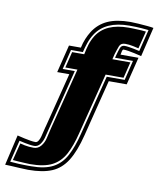

<svg xmlns="http://www.w3.org/2000/svg" viewBox="-167 -706 748 906"><g transform="rotate(10 207.5 -253.5)"><path d="M30 132Q15 132 -9 130.5Q-33 129 -54 128Q-75 127 -81 127L-47 -19L-13 -11Q1 -8 15.5 -5.5Q30 -3 41 -3Q49 -3 55 -12.5Q61 -22 64 -34L76 -83V-82L143 -346H85L118 -479H175Q180 -503 188.5 -523Q197 -543 207 -559Q233 -600 276 -619.5Q319 -639 385 -639Q399 -639 421.5 -637.5Q444 -636 465.5 -634Q487 -632 496 -630L462 -489L428 -497Q415 -500 399.5 -502.5Q384 -505 374 -505Q372 -505 369 -498L365 -479H451L418 -346H332Q315 -279 298 -211.5Q281 -144 264 -76Q244 4 215.5 49.5Q187 95 143 113.5Q99 132 30 132ZM41 113Q107 113 146 92Q185 71 207.5 28.5Q230 -14 246 -78Q265 -150 282.5 -221.5Q300 -293 319 -365H405L428 -460H342L346 -475Q351 -494 356.5 -508.5Q362 -523 377 -523Q386 -523 398.5 -521Q411 -519 422 -517L449 -511L475 -616Q468 -617 442 -619Q416 -621 383 -621Q268 -621 222 -549Q209 -529 201 -505.5Q193 -482 188 -460H131L108 -365H166L94 -80L82 -32Q77 -13 66 1.5Q55 16 38 16Q28 16 16 14Q4 12 -7 10L-34 4L-60 109Q-40 111 -18 112Q4 113 20.5 113Q37 113 41 113ZM34 104Q28 104 10.5 103Q-7 102 -24.5 101Q-42 100 -49 99L-28 16Q-22 17 -16 18.5Q-10 20 -6 21Q4 23 15 24Q26 25 37 25Q58 25 72 8Q86 -9 91 -32L102 -79L177 -374H119L138 -451H196Q201 -477 208 -499.5Q215 -522 228 -543Q271 -611 381 -611Q388 -611 406 -610.5Q424 -610 441.5 -609Q459 -608 464 -607L443 -523Q435 -525 416 -529Q397 -533 378 -533Q357 -533 350.5 -516Q344 -499 337 -476L331 -451H417L398 -374H312Q293 -301 274.5 -226.5Q256 -152 237 -79Q222 -18 200 23Q178 64 139.5 84Q101 104 34 104Z"/></g></svg>

Font: Alumni Sans Collegiate One SC
Style: Italic
Weight: 400
Italic angle: -8°
Designer: Robert E. Leuschke
Foundry: Robert E. Leuschke
Version: Version 1.100